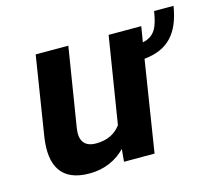

<svg xmlns="http://www.w3.org/2000/svg" viewBox="-88 -683 900 801"><g transform="rotate(-15 362.0 -282.5)"><path d="M62 -187C43 -64 84 10 205 10C272 10 324 -16 361 -54L356 0H488L550 -393C655 -403 706 -463 724 -575H640C630 -512 616 -472 561 -461L572 -528H431L371 -154C348 -123 314 -104 264 -104C213 -104 194 -134 202 -186L257 -528H116Z"/></g></svg>

Font: Asimov Pro
Style: BdObl
Weight: 700
Designer: Google
Version: Version 2.000980; 2014